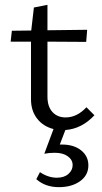

<svg xmlns="http://www.w3.org/2000/svg" viewBox="-20 -530 421 793"><path d="M250 7 227 67H236Q285 67 315 91Q345 115 345 153Q345 194 310.5 218.5Q276 243 223 243Q167 243 130 210L145 181Q179 204 215 204Q245 204 262.5 188.5Q280 173 280 152Q280 130 260 115.5Q240 101 206 101Q183 101 163 105L201 3Q158 -8 133 -40.5Q108 -73 108 -120V-358H24L29 -403L109 -404L120 -499L176 -510V-405L340 -407L336 -357L176 -358V-131Q176 -90 196.5 -67.5Q217 -45 251 -45Q298 -45 337 -87L370 -54Q318 2 250 7Z"/></svg>

Font: Ysabeau
Style: Regular
Weight: 400
Designer: Christian Thalmann (Catharsis Fonts)
Version: Version 0.003